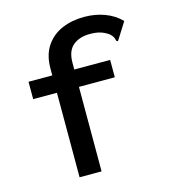

<svg xmlns="http://www.w3.org/2000/svg" viewBox="-102 -759 755 843"><g transform="rotate(-15 275.0 -337.5)"><path d="M156 -384H48V-463H156V-494Q156 -555 183 -595.5Q210 -636 255.5 -655.5Q301 -675 357 -675Q407 -675 450 -659Q493 -643 523 -612L479 -542L473 -533L466 -538Q465 -546 461.5 -553.5Q458 -561 446 -572Q427 -585 408 -590.5Q389 -596 362 -596Q314 -596 285 -571.5Q256 -547 256 -494V-463H419V-384H256V0H156Z"/></g></svg>

Font: Inconsolata SemiExpanded SemiBold
Style: Regular
Weight: 600
Width: 6
Monospace: yes
Designer: Raph Levien, Cyreal, Brenton Simpson
Foundry: Raph Levien, Cyreal, Google
Version: Version 3.001; ttfautohint (v1.8.2.53-6de2)